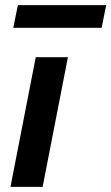

<svg xmlns="http://www.w3.org/2000/svg" viewBox="-20 -732 436 752"><path d="M21 0 120 -508H246L147 0ZM32 -623 50 -712H396L378 -623Z"/></svg>

Font: REM Medium
Style: Italic
Weight: 500
Italic angle: -11°
Designer: Octavio Pardo
Foundry: Ashler Design
Version: Version 1.005;gftools[0.9.28]